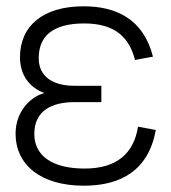

<svg xmlns="http://www.w3.org/2000/svg" viewBox="-20 -575 542 610"><path d="M246.5 15C365 15 452 -34.5 475 -162L418.5 -172.5C405 -87 350.5 -39.5 249 -39.5C144 -39.5 89 -81.5 89 -149.5C89 -223.5 145 -250.5 216 -250.5H302V-302.5H216C147.5 -302.5 103 -332 103 -390C103 -458.5 145.5 -500.5 247.5 -500.5C348.5 -500.5 391 -453.5 409 -384.5L466 -395C435 -517 346 -555 245.5 -555C116.5 -555 43.5 -492.5 43.5 -393.5C43.5 -335 74.5 -297 120.5 -279.5C71.5 -265 29.5 -216.5 29.5 -150.5C29.5 -52 108.5 15 246.5 15Z"/></svg>

Font: Vela Sans Light
Style: Regular
Weight: 300
Designer: Principal design: Mikhail Sharanda - project Manrope.
Design modification: Ravid Balaliev
Foundry: Mikhail Sharanda
Version: Version 1.001